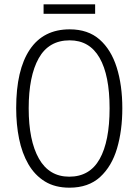

<svg xmlns="http://www.w3.org/2000/svg" viewBox="-20 -860 642 890"><path d="M547 -358Q547 -255 522.5 -172Q498 -89 444 -39.5Q390 10 302 10Q235 10 188 -19Q141 -48 111.5 -99Q82 -150 68.5 -216.5Q55 -283 55 -359Q55 -536 118 -630Q181 -724 303 -724Q388 -724 441.5 -677Q495 -630 521 -547.5Q547 -465 547 -358ZM113 -358Q113 -208 160.5 -124.5Q208 -41 301 -41Q396 -41 442 -123Q488 -205 488 -358Q488 -511 441.5 -592Q395 -673 303 -673Q206 -673 159.5 -590Q113 -507 113 -358ZM421 -840V-796H182V-840Z"/></svg>

Font: Noto Sans Sinhala Condensed Light
Style: Regular
Weight: 300
Width: 3
Designer: Jelle Bosma - Monotype Design Team
Foundry: Monotype Imaging Inc.
Version: Version 2.006; ttfautohint (v1.8.4.7-5d5b)